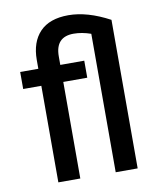

<svg xmlns="http://www.w3.org/2000/svg" viewBox="-81 -780 697 844"><g transform="rotate(-10 267.0 -358.0)"><path d="M111 -507V-546Q111 -626 154 -671Q197 -716 281.5 -716Q366 -716 465 -663V0H367V-618Q327 -632 290 -632Q209 -632 209 -545V-507H316V-431H209V0H111V-431H30V-507Z"/></g></svg>

Font: Hind Medium
Style: Regular
Weight: 500
Designer: Manushi Parikh, Satya Rajpurohit
Foundry: Indian Type Foundry
Version: Version 1.201;PS 1.0;hotconv 1.0.78;makeotf.lib2.5.61930; tt